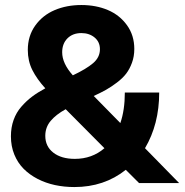

<svg xmlns="http://www.w3.org/2000/svg" viewBox="-20 -736 744 772"><path d="M278.8 16.1Q238.3 16.1 200.9 8.1Q163.6 0 131.3 -16.6Q99.1 -33.2 75.2 -57.1Q51.3 -81.1 37.6 -114.5Q23.9 -147.9 23.9 -188Q23.9 -223.6 34.7 -253.7Q45.4 -283.7 65.7 -306.9Q85.9 -330.1 108.6 -347.2Q131.3 -364.3 162.1 -380.9Q128.4 -418 110.1 -454.3Q91.8 -490.7 91.8 -535.2Q91.8 -591.3 121.6 -633.1Q151.4 -674.8 199.7 -695.3Q248 -715.8 307.1 -715.8Q366.2 -715.8 413.8 -695.6Q461.4 -675.3 490.7 -634.5Q520 -593.8 520 -539.1Q520 -509.3 510.7 -483.9Q501.5 -458.5 487.3 -439.9Q473.1 -421.4 450.2 -404.1Q427.2 -386.7 406.5 -375Q385.7 -363.3 356.9 -350.1L463.9 -241.2Q481.9 -293.5 481.9 -363.8H620.1Q620.1 -236.8 563 -140.1L700.2 0H539.1L485.8 -53.2Q398.9 16.1 278.8 16.1ZM162.1 -189.9Q162.1 -147.5 194.3 -122.3Q226.6 -97.2 280.8 -97.2Q350.1 -97.2 399.9 -140.1L244.1 -296.9Q205.1 -275.4 183.6 -249.8Q162.1 -224.1 162.1 -189.9ZM230 -525.9Q230 -481 272.9 -433.1Q326.7 -458.5 354.2 -481.9Q381.8 -505.4 381.8 -538.1Q381.8 -567.4 360.4 -585.2Q338.9 -603 307.1 -603Q272.5 -603 251.2 -581.8Q230 -560.5 230 -525.9Z"/></svg>

Font: Uncut Sans
Style: Bold
Weight: 700
Designer: Kasper Nordkvist
Foundry: UNCUT.wtf
Version: Version 1.304;Glyphs 3.2 (3246)